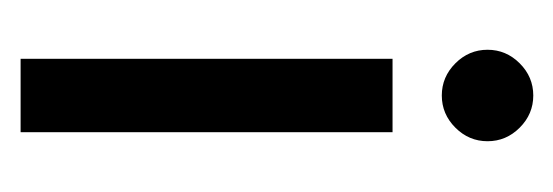

<svg xmlns="http://www.w3.org/2000/svg" viewBox="-200 -240 550 191"><g transform="rotate(90 75.5 -145.0)"><path d="M107.5 -386.5Q94 -400 75.5 -400Q57 -400 43.5 -386.5Q30 -373 30 -354.5Q30 -336 43.5 -322.5Q57 -309 75.5 -309Q94 -309 107.5 -322.5Q121 -336 121 -354.5Q121 -373 107.5 -386.5ZM39 -260V110H112V-260Z"/></g></svg>

Font: Venice Serif Bold
Style: Regular
Weight: 700
Designer: Bruno Pierini
Foundry: Unio | Creative Solutions
Version: Version 1.000;PS 001.000;hotconv 1.0.70;makeotf.lib2.5.58329